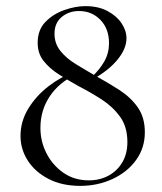

<svg xmlns="http://www.w3.org/2000/svg" viewBox="-20 -594 529 627"><path d="M278 -341Q306 -367 321 -394Q336 -421 336 -453Q336 -500 308 -529Q280 -558 238 -558Q205 -558 181.5 -538.5Q158 -519 158 -484Q158 -452 177 -428Q196 -404 227 -385Q258 -366 291 -347Q331 -325 368.5 -301Q406 -277 429.5 -244Q453 -211 453 -162Q453 -111 424.5 -71.5Q396 -32 347.5 -9.5Q299 13 242 13Q182 13 138 -10Q94 -33 70.5 -70Q47 -107 47 -150Q47 -198 72.5 -239.5Q98 -281 138 -312Q178 -343 221 -358L227 -350Q173 -325 142.5 -279.5Q112 -234 112 -176Q112 -132 132 -93Q152 -54 187.5 -29.5Q223 -5 270 -5Q306 -5 334.5 -20.5Q363 -36 379.5 -64Q396 -92 396 -130Q396 -180 372 -213Q348 -246 311.5 -269.5Q275 -293 236 -313Q202 -332 171.5 -351.5Q141 -371 122 -395.5Q103 -420 103 -454Q103 -496 128 -522Q153 -548 189.5 -561Q226 -574 259 -574Q301 -574 331 -558Q361 -542 377 -518Q393 -494 393 -469Q393 -435 364 -399.5Q335 -364 283 -335Z"/></svg>

Font: Cormorant Garamond Light
Style: Regular
Weight: 400
Version: Version 4.001